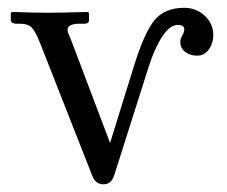

<svg xmlns="http://www.w3.org/2000/svg" viewBox="-20 -462 584 494"><path d="M263.2 -94.2 325.2 -293.9Q352.1 -379.9 378.2 -410.9Q404.3 -441.9 454.1 -441.9Q484.9 -441.9 506.8 -421.4Q528.8 -400.9 528.8 -372.1Q528.8 -350.6 517.3 -334.7Q505.9 -318.8 486.8 -318.8Q468.8 -318.8 456.3 -328.6Q443.8 -338.4 443.8 -354Q443.8 -361.8 449 -370.6Q454.1 -379.4 454.1 -386.2Q454.1 -397.9 437 -397.9Q417.5 -397.9 397.9 -368.7Q378.4 -339.4 362.8 -291L273.9 -11.2Q266.6 12.2 246.1 12.2Q226.1 12.2 217.8 -8.8L82 -354Q71.3 -380.9 61.8 -390.9Q52.2 -400.9 33.2 -400.9H22Q16.6 -400.9 12.2 -403.3Q7.8 -405.8 7.8 -409.2V-429.2L12.2 -431.2Q13.2 -431.2 28.8 -430.7Q44.4 -430.2 65.7 -429.7Q86.9 -429.2 102.1 -429.2Q118.7 -429.2 142.8 -429.7Q167 -430.2 185.1 -430.7Q203.1 -431.2 205.1 -431.2L209 -429.2V-410.2Q209 -400.9 196.8 -400.9H179.2Q153.8 -399.4 153.8 -384.8Q153.8 -381.3 155.3 -377.4Q156.7 -373.5 159.4 -367.4Q162.1 -361.3 164.1 -356Z"/></svg>

Font: Common Serif News
Style: Regular
Weight: 450
Designer: Philipp H. Poll, Khaled Hosny
Foundry: Stefan Peev, Context Ltd.
Version: Version 1.026